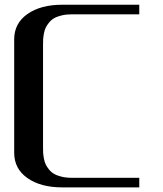

<svg xmlns="http://www.w3.org/2000/svg" viewBox="-20 -812 707 832"><path d="M583.5 -41.5V0H250Q156.2 0 98.9 -40.3Q41.5 -80.6 41.5 -149.9V-641.6Q41.5 -710.9 98.9 -751.2Q156.2 -791.5 250 -791.5H583.5V-750H291.5Q266.6 -750 246.6 -745.1Q226.6 -740.2 213.9 -732.7Q201.2 -725.1 191.9 -713.4Q182.6 -701.7 177.7 -691.2Q172.9 -680.7 170.2 -666Q167.5 -651.4 167 -641.6Q166.5 -631.8 166.5 -618.7V-172.9Q166.5 -159.7 167 -149.9Q167.5 -140.1 170.2 -125.5Q172.9 -110.8 177.7 -100.3Q182.6 -89.8 191.9 -78.1Q201.2 -66.4 213.9 -58.8Q226.6 -51.3 246.6 -46.4Q266.6 -41.5 291.5 -41.5Z"/></svg>

Font: Gputeks
Style: Bold
Weight: 600
Width: 8
Version: Version 0.9